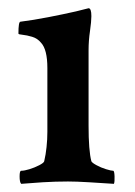

<svg xmlns="http://www.w3.org/2000/svg" viewBox="-20 -450 333 473"><path d="M32.2 2.9Q28.3 -1 28.3 -15.6Q28.3 -29.3 32.2 -29.3Q40 -29.3 52.7 -33.2Q65.4 -37.1 76.7 -43Q87.9 -48.8 88.9 -52.7Q92.8 -69.3 94.7 -87.9Q96.7 -106.4 96.7 -125V-282.2Q96.7 -328.1 81.1 -344.7Q72.3 -355.5 59.1 -359.4Q45.9 -363.3 35.6 -364.3Q25.4 -365.2 25.4 -367.2Q25.4 -396.5 30.3 -396.5Q61.5 -400.4 99.1 -407.7Q136.7 -415 167 -421.9L198.2 -429.7Q205.1 -429.7 205.1 -410.2Q205.1 -397.5 201.7 -373.5Q198.2 -349.6 198.2 -326.2V-140.6Q198.2 -79.1 205.1 -52.7Q207 -48.8 217.8 -43Q228.5 -37.1 241.2 -33.2Q253.9 -29.3 258.8 -29.3Q261.7 -29.3 262.2 -15.6Q262.7 -2 260.7 2.9Q230.5 1 199.2 -1Q168 -2.9 147.5 -2.9Q117.2 -2.9 85.4 -1Q53.7 1 32.2 2.9Z"/></svg>

Font: Crimson Text SemiBold
Style: Regular
Weight: 600
Designer: Sebastian Kosch
Foundry: Sebastian Kosch
Version: Version 1.100; ttfautohint (v1.8.4)